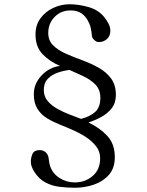

<svg xmlns="http://www.w3.org/2000/svg" viewBox="-20 -812 690 903"><path d="M452 -352Q452 -391 428 -415Q404 -439 370 -454.5Q336 -470 307 -483Q280 -480 252 -470.5Q224 -461 205 -441.5Q186 -422 186 -389Q186 -358 204.5 -336.5Q223 -315 251 -299.5Q279 -284 308.5 -273Q338 -262 361 -253Q402 -263 427 -285Q452 -307 452 -352ZM525 -365Q525 -328 505.5 -303Q486 -278 456.5 -262Q427 -246 396 -236Q449 -211 484.5 -173Q520 -135 520 -73Q520 -21 492 10.5Q464 42 421 56.5Q378 71 333 71Q295 71 259 66.5Q223 62 192.5 45.5Q162 29 140 -6Q134 -16 129.5 -27.5Q125 -39 125 -50Q125 -71 133 -88.5Q141 -106 166 -106Q183 -106 194 -96.5Q205 -87 208 -72Q210 -62 211 -52.5Q212 -43 215 -33Q227 4 260 25Q293 46 331 46Q381 46 416 15.5Q451 -15 451 -67Q451 -100 431.5 -124.5Q412 -149 386 -166Q373 -175 358 -183Q343 -191 328 -198Q297 -212 264 -225Q231 -238 202.5 -255Q174 -272 156.5 -299.5Q139 -327 139 -369Q139 -403 156 -431.5Q173 -460 201 -479Q229 -498 262 -502Q213 -523 180 -557.5Q147 -592 147 -650Q147 -694 170 -725.5Q193 -757 230 -774.5Q267 -792 308 -792Q349 -792 395.5 -779Q442 -766 469 -733Q480 -720 489.5 -702.5Q499 -685 499 -667Q499 -643 483 -628.5Q467 -614 444 -614Q435 -614 426 -621.5Q417 -629 414 -636Q412 -642 411.5 -649.5Q411 -657 410 -663Q405 -704 380.5 -733.5Q356 -763 312 -763Q267 -763 237 -732.5Q207 -702 207 -657Q207 -621 230 -598.5Q253 -576 289 -560Q325 -544 366 -529Q407 -514 443 -494Q479 -474 502 -443.5Q525 -413 525 -365Z"/></svg>

Font: Kaisei HarunoUmi
Style: Regular
Weight: 400
Designer: Font-Kai, 金井和夫
Foundry: KAZUO KANAI
Version: Version 5.003